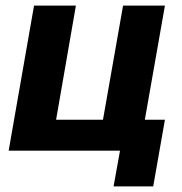

<svg xmlns="http://www.w3.org/2000/svg" viewBox="-20 -540 652 688"><path d="M571 -111H499L571 -520H421L349 -111H181L252 -520H102L11 0H410L387 128H529Z"/></svg>

Font: Fixel Text 20240404
Style: Bold Italic
Weight: 700
Width: 4
Italic angle: -10°
Designer: AlfaBravo + MacPaw
Foundry: Kyrylo Tkachov, Marchela Mozhyna, Serhii Makarenko, Maria Weinstein, Zakhar Kryvoshyya
Version: Version 1.211;Glyphs 3.2 (3225)